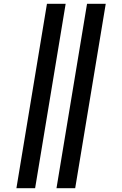

<svg xmlns="http://www.w3.org/2000/svg" viewBox="-20 -843 640 1006"><path d="M276 143 436 -823H534L374 143ZM66 143 226 -823H324L164 143Z"/></svg>

Font: Iosevka Etoile Semibold
Style: Italic
Weight: 600
Italic angle: -9°
Designer: Belleve Invis
Foundry: Belleve Invis
Version: Version 22.1.2; ttfautohint (v1.8.4)